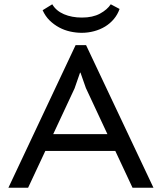

<svg xmlns="http://www.w3.org/2000/svg" viewBox="-20 -884 762 904"><path d="M19.5 0ZM19.5 0 335.9 -671.4H385.3L702.6 0H604L522.9 -173.3H193.4L112.3 0ZM384.3 -469.7 358.9 -542H356.9L331.1 -467.8L230.5 -252.4H485.8ZM226.1 -863.8Q244.1 -833 281 -817.1Q317.9 -801.3 365.7 -801.3Q416.5 -801.3 450.7 -819.8Q484.9 -838.4 501.5 -863.8L543 -841.8Q533.7 -815.4 516.1 -794.4Q498.5 -773.4 474.9 -759Q451.2 -744.6 422.9 -737.1Q394.5 -729.5 365.2 -729.5Q337.9 -729.5 310.3 -735.6Q282.7 -741.7 258.3 -754.9Q233.9 -768.1 213.6 -787.8Q193.4 -807.6 180.7 -835.9Z"/></svg>

Font: PT Astra Sans
Style: Regular
Weight: 400
Designer: A.Korolkova, I. Chaeva
Foundry: ParaType Ltd
Version: Version 1.001; ttfautohint (v1.6)